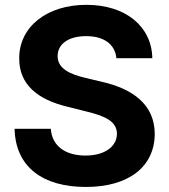

<svg xmlns="http://www.w3.org/2000/svg" viewBox="-20 -757 695 788"><path d="M457.7 -518.1H605.1C603 -647.7 496.4 -737.2 334.5 -737.2C175.1 -737.2 58.2 -649.1 58.9 -517C58.6 -409.8 134.2 -348.4 257.1 -318.9L336.3 -299C415.5 -279.8 459.5 -257.1 459.9 -208.1C459.5 -154.8 409.1 -118.6 331 -118.6C251.1 -118.6 193.5 -155.5 188.6 -228.3H39.8C43.7 -71 156.2 10.3 332.7 10.3C510.3 10.3 614.7 -74.6 615.1 -207.7C614.7 -328.8 523.4 -393.1 397 -421.5L331.7 -437.1C268.5 -451.7 215.6 -475.1 216.6 -527.3C216.6 -574.2 258.2 -608.7 333.5 -608.7C407 -608.7 452.1 -575.3 457.7 -518.1Z"/></svg>

Font: Margiela Sans
Style: Bold
Weight: 700
Designer: Stefan Endress, Andreas Faust
Version: Version 1.100;FEAKit 1.0